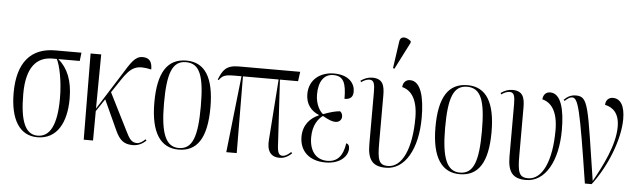

<svg xmlns="http://www.w3.org/2000/svg" viewBox="-50 -992 3957 1190"><g transform="rotate(5 1928.5 -397.0)"><path d="M210 10C332 10 389 -96 389 -246C389 -359 357 -433 298 -484H431L437 -536H274C124 -536 40 -442 40 -252C40 -87 99 10 210 10ZM211 0C134 0 100 -81 100 -250C100 -416 163 -484 261 -484H288C308 -447 329 -350 329 -243C329 -78 288 0 211 0Z M498 0H556L557 -183L609 -261L695 -73C722 -15 749 7 804 7C841 7 867 -11 886 -28L880 -36C864 -21 847 -8 829 -8C795 -8 781 -27 754 -83L641 -308L693 -386C752 -475 785 -490 877 -470C877 -511 865 -542 818 -542C771 -542 748 -503 696 -419L557 -199L560 -536H494Z M1088 10C1203 10 1263 -75 1263 -268C1263 -451 1206 -544 1090 -544C970 -544 914 -453 914 -268C914 -78 978 10 1088 10ZM1089 0C1009 0 974 -79 974 -268C974 -458 1004 -534 1088 -534C1174 -534 1203 -458 1203 -268C1203 -80 1174 0 1089 0Z M1385 0H1450L1447 -477H1669L1642 -104C1635 -32 1660 6 1716 6C1741 6 1764 -2 1792 -28L1786 -36C1766 -17 1749 -8 1735 -8C1712 -8 1702 -22 1700 -81L1677 -477H1790L1798 -536H1417C1336 -536 1317 -503 1293 -444L1299 -441C1321 -471 1336 -477 1397 -477H1438Z M2002 10C2099 10 2141 -45 2141 -88C2141 -106 2135 -116 2121 -120C2109 -37 2073 -1 2013 -1C1940 -1 1901 -56 1901 -138C1901 -214 1934 -255 1962 -276C2003 -253 2023 -246 2042 -246C2067 -246 2081 -263 2081 -282C2081 -300 2072 -310 2065 -314C2038 -312 2004 -303 1962 -287C1947 -297 1914 -338 1914 -406C1914 -488 1948 -534 2005 -534C2068 -534 2086 -492 2086 -393C2126 -393 2139 -413 2139 -443C2139 -492 2102 -544 2008 -544C1927 -544 1854 -496 1854 -403C1854 -341 1887 -300 1936 -280V-277C1882 -254 1841 -208 1841 -136C1841 -47 1902 10 2002 10Z M2378 -606 2464 -775V-785C2436 -809 2398 -815 2393 -776L2369 -609ZM2378 10C2498 10 2573 -125 2573 -318C2573 -447 2548 -544 2481 -544C2458 -544 2438 -529 2436 -497C2490 -484 2534 -433 2534 -314C2534 -123 2479 -2 2390 -2C2333 -2 2324 -35 2324 -140V-435C2324 -496 2313 -539 2247 -539C2221 -539 2198 -530 2175 -514L2179 -505C2199 -519 2215 -525 2231 -525C2258 -525 2264 -501 2264 -451V-127C2264 -29 2296 10 2378 10Z M2837 10C2952 10 3012 -75 3012 -268C3012 -451 2955 -544 2839 -544C2719 -544 2663 -453 2663 -268C2663 -78 2727 10 2837 10ZM2838 0C2758 0 2723 -79 2723 -268C2723 -458 2753 -534 2837 -534C2923 -534 2952 -458 2952 -268C2952 -80 2923 0 2838 0Z M3250 10C3370 10 3445 -125 3445 -318C3445 -447 3420 -544 3353 -544C3330 -544 3310 -529 3308 -497C3362 -484 3406 -433 3406 -314C3406 -123 3351 -2 3262 -2C3205 -2 3196 -35 3196 -140V-435C3196 -496 3185 -539 3119 -539C3093 -539 3070 -530 3047 -514L3051 -505C3071 -519 3087 -525 3103 -525C3130 -525 3136 -501 3136 -451V-127C3136 -29 3168 10 3250 10Z M3616 0H3658C3751 -121 3818 -295 3818 -418C3818 -501 3791 -544 3743 -544C3717 -544 3699 -526 3698 -497C3749 -486 3788 -451 3788 -368C3788 -253 3718 -119 3663 -20C3592 -476 3593 -539 3514 -539C3483 -539 3461 -527 3440 -506L3446 -499C3464 -516 3478 -525 3491 -525C3529 -525 3545 -458 3616 0Z"/></g></svg>

Font: Noto Serif Display ExtraCondensed Light
Style: Regular
Weight: 300
Width: 2
Designer: Monotype Design Team
Foundry: Monotype Imaging Inc.
Version: Version 2.009